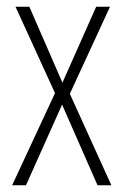

<svg xmlns="http://www.w3.org/2000/svg" viewBox="-20 -549 366 569"><path d="M143 -273 16 0H57L164 -239L269 0H310L187 -271L306 -529H265L165 -304L67 -529H26Z"/></svg>

Font: Noto Sans Armenian ExtraCondensed ExtraLight
Style: Regular
Weight: 200
Width: 2
Designer: Monotype Design Team
Foundry: Monotype Imaging Inc.
Version: Version 2.008